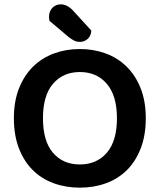

<svg xmlns="http://www.w3.org/2000/svg" viewBox="-20 -849 736 885"><path d="M652 -304Q652 -226 629 -166Q606 -106 565.5 -65.5Q525 -25 469 -4.5Q413 16 348 16Q283 16 227 -4.5Q171 -25 130.5 -65.5Q90 -106 67 -166Q44 -226 44 -304Q44 -382 67.5 -441.5Q91 -501 132 -541.5Q173 -582 228.5 -602.5Q284 -623 348 -623Q412 -623 467.5 -602.5Q523 -582 564 -541.5Q605 -501 628.5 -441.5Q652 -382 652 -304ZM519 -304Q519 -408 472.5 -462.5Q426 -517 348 -517Q271 -517 224.5 -463Q178 -409 178 -304Q178 -199 224 -145Q270 -91 348 -91Q426 -91 472.5 -145Q519 -199 519 -304ZM208 -753Q206 -763 206 -771Q206 -797 221.5 -813Q237 -829 260 -829Q289 -829 316 -801L401 -708Q399 -682 383.5 -669Q368 -656 349 -656Q333 -656 321.5 -662Q310 -668 298 -677Z"/></svg>

Font: Baloo Tammudu 2 SemiBold
Style: Regular
Weight: 600
Designer: Maithili Shingre, Omkar Shende and Ek Type
Foundry: Ek Type
Version: Version 1.640;hotconv 1.0.111;makeotfexe 2.5.65597; ttfautoh